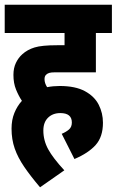

<svg xmlns="http://www.w3.org/2000/svg" viewBox="-20 -642 495 815"><path d="M242 -74Q261 -82 273 -92.5Q285 -103 285 -122Q285 -162 236 -162Q204 -162 184 -142.5Q164 -123 164 -88Q164 -46 184.5 -8.5Q205 29 253 81L150 153Q110 106 83 66.5Q56 27 42.5 -11.5Q29 -50 29 -96Q29 -133 41 -162.5Q53 -192 73 -214Q59 -235 48 -262Q37 -289 37 -324Q37 -353 47.5 -375Q58 -397 75 -412Q96 -431 126.5 -440.5Q157 -450 222 -450H254V-502H0V-622H455V-502H387V-335H213Q197 -335 189 -332.5Q181 -330 176 -325Q169 -319 169 -306Q169 -289 180 -272Q206 -277 233 -277Q300 -277 340.5 -255Q381 -233 399 -197.5Q417 -162 417 -121Q417 -61 386 -26.5Q355 8 296 33Z"/></svg>

Font: Noto Sans ExtraCondensed ExtraBold
Style: Regular
Weight: 800
Width: 2
Designer: Monotype Design Team
Foundry: Monotype Imaging Inc.
Version: Version 2.013; ttfautohint (v1.8.4.7-5d5b)